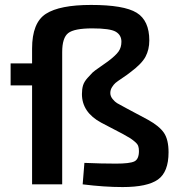

<svg xmlns="http://www.w3.org/2000/svg" viewBox="-20 -747 731 778"><path d="M491 -309 579 -262Q626 -236 644.5 -208.5Q663 -181 663 -130Q663 -50 620 -19.5Q577 11 477 11Q403 11 315 0L322 -87Q391 -84 450 -84Q506 -84 524.5 -93Q543 -102 543 -135Q543 -147 540 -155.5Q537 -164 525.5 -173.5Q514 -183 507.5 -187Q501 -191 478 -204L390 -250Q312 -292 312 -366Q312 -386 316.5 -401Q321 -416 335 -431.5Q349 -447 355 -453Q361 -459 386.5 -476.5Q412 -494 417 -498Q449 -522 460.5 -538.5Q472 -555 472 -578Q472 -605 449 -618.5Q426 -632 354 -632Q281 -632 256.5 -613Q232 -594 232 -536V0H110V-401H23V-490H110V-550Q110 -655 166 -691Q222 -727 349 -727Q482 -727 533.5 -695.5Q585 -664 585 -583Q585 -546 569.5 -517Q554 -488 508 -454Q497 -445 476 -431Q455 -417 448 -411Q441 -405 434 -394Q427 -383 427 -370Q427 -357 436.5 -345.5Q446 -334 454.5 -329Q463 -324 491 -309Z"/></svg>

Font: Exo 2.0 Semi Bold
Style: Regular
Weight: 600
Designer: Natanael Gama
Version: Version 1.001;PS 001.001;hotconv 1.0.70;makeotf.lib2.5.58329